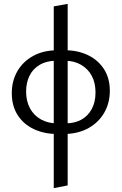

<svg xmlns="http://www.w3.org/2000/svg" viewBox="-20 -684 629 993"><path d="M258 289V-651L330 -664V275ZM276 9Q209 9 155.5 -16Q102 -41 71.5 -88.5Q41 -136 41 -202Q41 -266 70 -316Q99 -366 152 -395Q205 -424 276 -424V-370Q221 -370 185 -348.5Q149 -327 132 -291Q115 -255 115 -211Q115 -161 135 -124Q155 -87 191.5 -66.5Q228 -46 276 -46ZM318 9V-46Q366 -46 400.5 -65Q435 -84 454.5 -120Q474 -156 474 -206Q474 -256 454.5 -292Q435 -328 400 -348.5Q365 -369 318 -370V-424Q382 -424 434.5 -399Q487 -374 517.5 -327Q548 -280 548 -214Q548 -151 519 -101Q490 -51 438.5 -22Q387 7 318 9Z"/></svg>

Font: Ysabeau Office Medium
Style: Regular
Weight: 500
Designer: Christian Thalmann (Catharsis Fonts)
Version: Version 2.001;gftools[0.9.30]; featfreeze: tnum,lnum,ss02